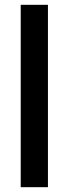

<svg xmlns="http://www.w3.org/2000/svg" viewBox="-20 -777 285 797"><path d="M66 0H179V-757H66Z"/></svg>

Font: Mluvka SemiBold
Style: Regular
Weight: 600
Designer: Modified by Jiří Krblich, Original typeface by Gumpita Rahayu
Foundry: Gumpita Rahayu & Jiří Krblich
Version: Version 2.000;Glyphs 3.1.1 (3134)